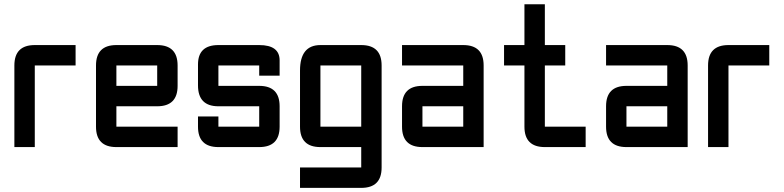

<svg xmlns="http://www.w3.org/2000/svg" viewBox="-20 -704 3751 919"><path d="M146.5 -488.3H341.8V-390.6H146.5V0H48.8V-390.6Q48.8 -488.3 146.5 -488.3Z M537.1 -488.3H732.4Q830.1 -488.3 830.1 -390.6V-293Q830.1 -195.3 732.4 -195.3H537.1V-97.7H830.1V0H537.1Q439.5 0 439.5 -97.7V-390.6Q439.5 -488.3 537.1 -488.3ZM732.4 -390.6H537.1V-293H732.4Z M927.7 -146.5H1025.4V-97.7H1220.7V-195.3H1025.4Q927.7 -195.3 927.7 -295.4V-395.5Q927.7 -488.3 1025.4 -488.3H1220.7Q1318.4 -488.3 1318.4 -415V-341.8H1220.7V-390.6H1025.4V-293H1220.7Q1318.4 -293 1318.4 -195.3V-97.7Q1318.4 0 1220.7 0H1025.4Q927.7 0 927.7 -97.7Z M1709 195.3H1416V97.7H1709V0H1513.7Q1416 0 1416 -97.7V-366.2Q1416 -488.3 1513.7 -488.3H1709Q1806.6 -488.3 1806.6 -390.6V97.7Q1806.6 195.3 1709 195.3ZM1513.7 -97.7H1709V-390.6H1513.7Z M2294.9 0H2002Q1904.3 0 1904.3 -97.7V-195.3Q1904.3 -293 2002 -293H2197.3V-390.6H1904.3V-488.3H2197.3Q2294.9 -488.3 2294.9 -390.6ZM2002 -97.7H2197.3V-195.3H2002Z M2587.9 0Q2490.2 0 2490.2 -97.7V-390.6H2392.6V-488.3H2490.2V-683.6H2587.9V-488.3H2685.5V-390.6H2587.9V-97.7H2783.2V0Z M3271.5 0H2978.5Q2880.9 0 2880.9 -97.7V-195.3Q2880.9 -293 2978.5 -293H3173.8V-390.6H2880.9V-488.3H3173.8Q3271.5 -488.3 3271.5 -390.6ZM2978.5 -97.7H3173.8V-195.3H2978.5Z M3466.8 -488.3H3662.1V-390.6H3466.8V0H3369.1V-390.6Q3369.1 -488.3 3466.8 -488.3Z"/></svg>

Font: BabelStone Runic Beowulf
Style: Regular
Weight: 400
Designer: Andrew West
Foundry: BabelStone
Version: Version 7.004;November 9, 2023